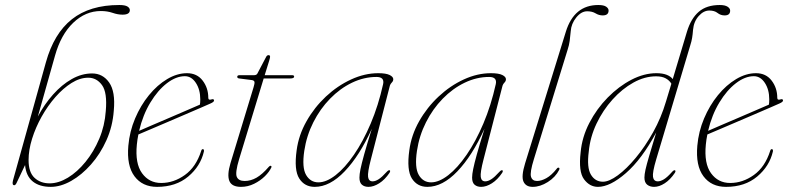

<svg xmlns="http://www.w3.org/2000/svg" viewBox="-20 -738 3152 766"><path d="M199.5 -516 131 -273Q157 -322 191.8 -361Q226.5 -400 266.2 -422.5Q306 -445 347.5 -445Q390 -445 415.5 -408.8Q441 -372.5 434 -297Q429.5 -234 404.8 -178.8Q380 -123.5 343 -81.8Q306 -40 264 -16.2Q222 7.5 182.5 7.5Q137.5 7.5 110.8 -14Q84 -35.5 80 -79.5L47 -10Q42 1.5 36.5 1Q27 0.5 32 -19L163 -489Q195 -604.5 266.8 -661.2Q338.5 -718 456 -718Q479 -718 488.5 -712Q498 -706 498 -697.5Q498 -679.5 469 -679.5Q450 -679.5 429 -686.8Q408 -694 382.5 -694Q321 -694 272 -647Q223 -600 199.5 -516ZM332 -428Q299 -428 265.5 -407Q232 -386 201.2 -351Q170.5 -316 146.2 -272.8Q122 -229.5 108 -184.5Q94 -139.5 94 -99.5Q94 -50.5 117.8 -28.5Q141.5 -6.5 178 -6.5Q213.5 -6.5 251 -29.2Q288.5 -52 321.2 -92.2Q354 -132.5 376 -184.5Q398 -236.5 402 -295Q408.5 -369 387 -398.5Q365.5 -428 332 -428Z M793.5 -133.5Q780 -75 731 -33.8Q682 7.5 606.5 7.5Q548 7.5 516.5 -34.8Q485 -77 492 -156.5Q497 -213.5 519 -265.5Q541 -317.5 574.2 -358.2Q607.5 -399 647 -422.5Q686.5 -446 726 -446Q766 -446 788.5 -416.5Q811 -387 811 -348Q811 -337 824 -341.5Q833 -344.5 834 -337.5Q834.5 -331.5 819.5 -325Q808.5 -320 781.2 -308.2Q754 -296.5 718.5 -281.2Q683 -266 646.2 -250.2Q609.5 -234.5 579 -221.5Q548.5 -208.5 532 -201.5Q528 -181.5 526 -161.5Q518.5 -85.5 546.8 -46.8Q575 -8 623 -8Q673 -8 717.5 -39.8Q762 -71.5 782.5 -135.5Q784.5 -143 789 -143Q795 -143 793.5 -133.5ZM717.5 -434Q682.5 -434 646 -406Q609.5 -378 579.8 -328.8Q550 -279.5 535 -216Q554.5 -224.5 586.8 -238.5Q619 -252.5 655.8 -268Q692.5 -283.5 725 -297.8Q757.5 -312 777.5 -320.5Q779 -327.5 779 -341.5Q779 -380.5 761.5 -407.2Q744 -434 717.5 -434Z M985 -418.5 934 -425Q926.5 -426 926.5 -431.5Q926.5 -438 935.5 -438H993Q1003 -438 1006.5 -444L1042 -511.5Q1045.5 -518 1051.5 -518Q1057.5 -518 1057.5 -511.5Q1057.5 -507.5 1054 -496L1036 -438H1145.5Q1153.5 -438 1153.5 -432.5Q1153.5 -425 1138 -425H1032L934 -103Q917.5 -48.5 924.8 -32.2Q932 -16 956 -16Q980.5 -16 1003.2 -29Q1026 -42 1052 -72Q1056 -77 1060 -76.5Q1064 -75.5 1063 -71Q1055 -53 1036.8 -35Q1018.5 -17 993.8 -4.8Q969 7.5 941.5 7.5Q904.5 7.5 895 -16.2Q885.5 -40 899.5 -87L991.5 -389.5Q996.5 -405.5 995.2 -411.2Q994 -417 985 -418.5Z M1459.5 -101.5Q1446 -49.5 1448.5 -32Q1451 -14.5 1466.5 -14.5Q1477.5 -14.5 1490.5 -22.8Q1503.5 -31 1523.5 -53Q1530.5 -60.5 1535 -58.5Q1538.5 -56.5 1534 -48.5Q1515.5 -21 1493 -6.8Q1470.5 7.5 1450 7.5Q1434 7.5 1424 -1Q1414 -9.5 1414 -29.5Q1414 -42.5 1418.2 -63.5Q1422.5 -84.5 1433 -122.5Q1443.5 -160.5 1463.5 -224.5Q1414.5 -116.5 1355.2 -54.5Q1296 7.5 1235.5 7.5Q1195 7.5 1173.8 -26Q1152.5 -59.5 1163.5 -138.5Q1171.5 -199 1202.8 -254.2Q1234 -309.5 1280.2 -352.8Q1326.5 -396 1380.8 -421Q1435 -446 1489 -446Q1520 -446 1534.5 -438.8Q1549 -431.5 1549 -422Q1549 -414.5 1543.2 -408.8Q1537.5 -403 1535.5 -396.5ZM1194 -136.5Q1184 -69.5 1201.2 -40Q1218.5 -10.5 1250.5 -10.5Q1282 -10.5 1319 -39.2Q1356 -68 1392.2 -120.8Q1428.5 -173.5 1459 -245.2Q1489.5 -317 1508.5 -402.5Q1514.5 -431 1482 -431Q1432 -431 1384.2 -408Q1336.5 -385 1296.8 -344.2Q1257 -303.5 1230 -250Q1203 -196.5 1194 -136.5Z M1909 -101.5Q1895.5 -49.5 1898 -32Q1900.5 -14.5 1916 -14.5Q1927 -14.5 1940 -22.8Q1953 -31 1973 -53Q1980 -60.5 1984.5 -58.5Q1988 -56.5 1983.5 -48.5Q1965 -21 1942.5 -6.8Q1920 7.5 1899.5 7.5Q1883.5 7.5 1873.5 -1Q1863.5 -9.5 1863.5 -29.5Q1863.5 -42.5 1867.8 -63.5Q1872 -84.5 1882.5 -122.5Q1893 -160.5 1913 -224.5Q1864 -116.5 1804.8 -54.5Q1745.5 7.5 1685 7.5Q1644.5 7.5 1623.2 -26Q1602 -59.5 1613 -138.5Q1621 -199 1652.2 -254.2Q1683.5 -309.5 1729.8 -352.8Q1776 -396 1830.2 -421Q1884.5 -446 1938.5 -446Q1969.5 -446 1984 -438.8Q1998.5 -431.5 1998.5 -422Q1998.5 -414.5 1992.8 -408.8Q1987 -403 1985 -396.5ZM1643.5 -136.5Q1633.5 -69.5 1650.8 -40Q1668 -10.5 1700 -10.5Q1731.5 -10.5 1768.5 -39.2Q1805.5 -68 1841.8 -120.8Q1878 -173.5 1908.5 -245.2Q1939 -317 1958 -402.5Q1964 -431 1931.5 -431Q1881.5 -431 1833.8 -408Q1786 -385 1746.2 -344.2Q1706.5 -303.5 1679.5 -250Q1652.5 -196.5 1643.5 -136.5Z M2367 -718Q2389 -718 2398.5 -711.2Q2408 -704.5 2408 -696Q2408 -676.5 2384.5 -676.5Q2369.5 -676.5 2356 -684.8Q2342.5 -693 2322.5 -693Q2299 -693 2279 -668.2Q2259 -643.5 2257 -613.5Q2255 -592 2252.8 -574.8Q2250.5 -557.5 2244.5 -539.5L2110 -103Q2093.5 -50 2098.5 -33Q2103.5 -16 2122.5 -16Q2139.5 -16 2159.8 -27.2Q2180 -38.5 2200.5 -64Q2204.5 -70 2208.5 -69Q2214 -68.5 2211 -60.5Q2196 -31 2165.5 -11.8Q2135 7.5 2105 7.5Q2078 7.5 2068.5 -13.5Q2059 -34.5 2075 -86.5L2237.5 -611.5Q2270.5 -718 2367 -718Z M2672.5 -48.5Q2654 -21 2632 -6.8Q2610 7.5 2589.5 7.5Q2573 7.5 2562 -1.2Q2551 -10 2551 -29.5Q2551 -41.5 2555.2 -61Q2559.5 -80.5 2569.8 -115.5Q2580 -150.5 2598 -209.5Q2540.5 -102.5 2477.2 -47.5Q2414 7.5 2365.5 7.5Q2332.5 7.5 2310 -22.8Q2287.5 -53 2296.5 -130.5Q2302 -191 2331.2 -247.5Q2360.5 -304 2404.5 -348.8Q2448.5 -393.5 2499 -419.8Q2549.5 -446 2598.5 -446Q2623 -446 2639.2 -439.8Q2655.5 -433.5 2664 -422.5L2720.5 -611Q2736.5 -664 2767.8 -691Q2799 -718 2851.5 -718Q2872.5 -718 2882.8 -711.2Q2893 -704.5 2893 -695.5Q2893 -676.5 2871 -676.5Q2855 -676.5 2842.8 -686.2Q2830.5 -696 2810 -696Q2787 -696 2767.5 -674Q2748 -652 2745 -619.5Q2743.5 -600 2741.2 -586.5Q2739 -573 2734 -557.5L2598 -102Q2582.5 -50 2585.2 -32.2Q2588 -14.5 2604.5 -14.5Q2615 -14.5 2628.5 -22.5Q2642 -30.5 2662 -53Q2669 -60.5 2673 -58.5Q2677 -56.5 2672.5 -48.5ZM2329 -134Q2320.5 -69.5 2337.5 -41.2Q2354.5 -13 2385.5 -13Q2410 -13 2444.8 -38.5Q2479.5 -64 2516.5 -108.5Q2553.5 -153 2585.8 -210.8Q2618 -268.5 2637 -333L2658.5 -404Q2651 -417 2636.2 -425.2Q2621.5 -433.5 2597.5 -433.5Q2552 -433.5 2507 -408.5Q2462 -383.5 2423.8 -341Q2385.5 -298.5 2360 -245Q2334.5 -191.5 2329 -134Z M3063.5 -133.5Q3050 -75 3001 -33.8Q2952 7.5 2876.5 7.5Q2818 7.5 2786.5 -34.8Q2755 -77 2762 -156.5Q2767 -213.5 2789 -265.5Q2811 -317.5 2844.2 -358.2Q2877.5 -399 2917 -422.5Q2956.5 -446 2996 -446Q3036 -446 3058.5 -416.5Q3081 -387 3081 -348Q3081 -337 3094 -341.5Q3103 -344.5 3104 -337.5Q3104.5 -331.5 3089.5 -325Q3078.5 -320 3051.2 -308.2Q3024 -296.5 2988.5 -281.2Q2953 -266 2916.2 -250.2Q2879.5 -234.5 2849 -221.5Q2818.5 -208.5 2802 -201.5Q2798 -181.5 2796 -161.5Q2788.5 -85.5 2816.8 -46.8Q2845 -8 2893 -8Q2943 -8 2987.5 -39.8Q3032 -71.5 3052.5 -135.5Q3054.5 -143 3059 -143Q3065 -143 3063.5 -133.5ZM2987.5 -434Q2952.5 -434 2916 -406Q2879.5 -378 2849.8 -328.8Q2820 -279.5 2805 -216Q2824.5 -224.5 2856.8 -238.5Q2889 -252.5 2925.8 -268Q2962.5 -283.5 2995 -297.8Q3027.5 -312 3047.5 -320.5Q3049 -327.5 3049 -341.5Q3049 -380.5 3031.5 -407.2Q3014 -434 2987.5 -434Z"/></svg>

Font: Fraunces 72pt S000 Thin
Style: Italic
Weight: 100
Italic angle: -16°
Version: Version 1.000; ttfautohint (v1.8.3)